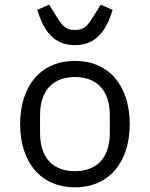

<svg xmlns="http://www.w3.org/2000/svg" viewBox="-20 -788 640 820"><path d="M300 12C445 12 534 -94 534 -258C534 -422 445 -528 300 -528C155 -528 66 -422 66 -258C66 -94 155 12 300 12ZM300 -57C211 -57 151 -109 151 -221V-295C151 -407 211 -459 300 -459C389 -459 449 -407 449 -295V-221C449 -109 389 -57 300 -57ZM300 -595C407 -595 442 -685 461 -746L410 -768L389 -734C357 -683 345 -660 300 -660C255 -660 243 -683 211 -734L190 -768L139 -746C158 -685 193 -595 300 -595Z"/></svg>

Font: IBM Mono
Style: Regular
Weight: 400
Monospace: yes
Designer: Mike Abbink, Paul van der Laan, Pieter van Rosmalen
Foundry: Bold Monday
Version: Version 2.3